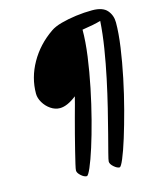

<svg xmlns="http://www.w3.org/2000/svg" viewBox="-115 -848 766 933"><g transform="rotate(-15 267.5 -381.0)"><path d="M205 5Q192 5 176.5 -9Q161 -23 161 -35Q161 -42 167 -67.5Q173 -93 182 -129.5Q191 -166 201.5 -206.5Q212 -247 222 -284Q232 -321 239.5 -348Q247 -375 249 -385Q202 -348 165 -348Q141 -348 119 -363Q97 -378 83.5 -401Q70 -424 70 -446Q70 -526 111.5 -599.5Q153 -673 226 -723Q246 -737 280.5 -746.5Q315 -756 356.5 -761.5Q398 -767 438 -767Q491 -767 513 -741.5Q535 -716 535 -680Q535 -627 525 -556.5Q515 -486 499 -409Q483 -332 463.5 -258.5Q444 -185 425.5 -125.5Q407 -66 392 -30.5Q377 5 370 5Q358 5 342 -9Q326 -23 326 -36Q326 -43 335 -77.5Q344 -112 358 -166Q372 -220 388.5 -287Q405 -354 420.5 -427Q436 -500 447.5 -572Q459 -644 463 -707Q430 -697 369 -688Q369 -629 359 -555.5Q349 -482 333 -404Q317 -326 298 -253Q279 -180 260.5 -122Q242 -64 227 -29.5Q212 5 205 5Z"/></g></svg>

Font: Solitreo
Style: Regular
Weight: 400
Designer: Nathan Gross, Bryan Kirschen, Binghamton University
Foundry: Eli Heuer
Version: Version 1.100; ttfautohint (v1.8.4.7-5d5b)